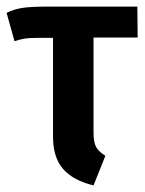

<svg xmlns="http://www.w3.org/2000/svg" viewBox="-27 -549 440 583"><path d="M293 -76 257 14Q195 -1 164.5 -36Q134 -71 134 -134V-434H88Q62 -434 49 -432Q36 -430 17 -424L-7 -510Q15 -521 41 -525Q67 -529 118 -529H390L391 -435H257V-145Q257 -117 265 -102.5Q273 -88 293 -76Z"/></svg>

Font: Fira Sans Extra Condensed Medium
Style: Regular
Weight: 500
Width: 1
Designer: Carrois Corporate & Edenspiekermann AG
Foundry: Carrois Corporate GbR & Edenspiekermann AG
Version: Version 4.203